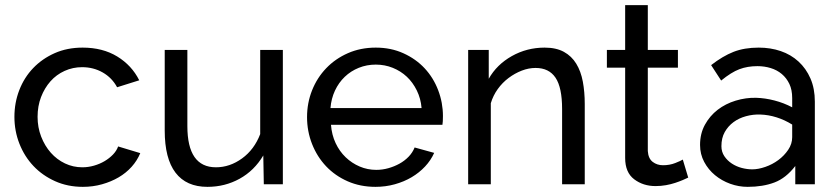

<svg xmlns="http://www.w3.org/2000/svg" viewBox="-20 -716 3236 746"><path d="M36 -262Q36 -317 55 -366Q74 -415 109 -451.5Q144 -488 192.5 -509.5Q241 -531 301 -531Q379 -531 435.5 -496.5Q492 -462 521 -404L435 -377Q415 -414 379 -434.5Q343 -455 299 -455Q263 -455 231 -440.5Q199 -426 176 -400Q153 -374 139.5 -339Q126 -304 126 -262Q126 -221 140 -185Q154 -149 177.5 -122.5Q201 -96 232.5 -81Q264 -66 300 -66Q323 -66 345.5 -72.5Q368 -79 386.5 -90Q405 -101 419 -115.5Q433 -130 439 -147L525 -121Q513 -92 491.5 -68Q470 -44 441 -27Q412 -10 376.5 0Q341 10 302 10Q243 10 194 -12Q145 -34 110 -71Q75 -108 55.5 -157.5Q36 -207 36 -262Z M786 10Q704 10 662 -45Q620 -100 620 -209V-522H708V-226Q708 -66 819 -66Q873 -66 920.5 -100.5Q968 -135 991 -195V-522H1079V0H1005L1003 -112Q968 -53 911 -21.5Q854 10 786 10Z M1439 10Q1380 10 1331 -11.5Q1282 -33 1247 -70Q1212 -107 1192.5 -156.5Q1173 -206 1173 -261Q1173 -316 1192.5 -365Q1212 -414 1247.5 -451Q1283 -488 1332 -509.5Q1381 -531 1440 -531Q1499 -531 1547.5 -509Q1596 -487 1630 -450.5Q1664 -414 1682.5 -365.5Q1701 -317 1701 -265Q1701 -254 1700.5 -245Q1700 -236 1699 -231H1266Q1269 -192 1284 -160Q1299 -128 1323 -105Q1347 -82 1377.5 -69Q1408 -56 1442 -56Q1466 -56 1489 -62.5Q1512 -69 1532 -80Q1552 -91 1567.5 -107Q1583 -123 1591 -143L1667 -122Q1654 -93 1631.5 -69Q1609 -45 1579.5 -27.5Q1550 -10 1514 0Q1478 10 1439 10ZM1618 -296Q1615 -333 1599.5 -364.5Q1584 -396 1560.5 -418Q1537 -440 1506 -452.5Q1475 -465 1440 -465Q1405 -465 1374 -452.5Q1343 -440 1319.5 -417.5Q1296 -395 1281.5 -364Q1267 -333 1264 -296Z M2252 0H2164V-292Q2164 -376 2138.5 -414Q2113 -452 2061 -452Q2034 -452 2007 -441.5Q1980 -431 1956 -413Q1932 -395 1914 -370Q1896 -345 1887 -315V0H1799V-522H1879V-410Q1910 -465 1968.5 -498Q2027 -531 2096 -531Q2141 -531 2171 -514.5Q2201 -498 2219 -468.5Q2237 -439 2244.5 -399Q2252 -359 2252 -312Z M2654 -26Q2646 -22 2633 -16.5Q2620 -11 2603.5 -5.5Q2587 0 2567.5 3.5Q2548 7 2527 7Q2479 7 2444 -19.5Q2409 -46 2409 -102V-453H2338V-522H2409V-696H2497V-522H2614V-453H2497V-129Q2499 -100 2516 -87Q2533 -74 2556 -74Q2582 -74 2603.5 -82.5Q2625 -91 2633 -96Z M2885 10Q2850 10 2817 -2Q2784 -14 2758 -35.5Q2732 -57 2716 -87Q2700 -117 2700 -153Q2700 -197 2719 -231.5Q2738 -266 2768.5 -289.5Q2799 -313 2838.5 -325Q2878 -337 2918 -336Q2953 -335 2989.5 -325.5Q3026 -316 3058 -299V-335Q3058 -367 3047 -390Q3036 -413 3017.5 -428.5Q2999 -444 2974.5 -451.5Q2950 -459 2923 -459Q2884 -459 2852.5 -447Q2821 -435 2782 -403L2743 -463Q2788 -498 2830 -514.5Q2872 -531 2928 -531Q2974 -531 3013.5 -517.5Q3053 -504 3082.5 -477Q3112 -450 3129 -411Q3146 -372 3146 -321V0H3070V-71Q3034 -24 2989 -7Q2944 10 2885 10ZM3058 -183V-232Q3029 -250 2997.5 -260Q2966 -270 2934 -271Q2906 -272 2878.5 -264.5Q2851 -257 2830 -241.5Q2809 -226 2796 -203Q2783 -180 2783 -148Q2783 -126 2794.5 -109Q2806 -92 2823.5 -80.5Q2841 -69 2862 -63.5Q2883 -58 2903 -58Q2926 -58 2953.5 -67.5Q2981 -77 3004 -94Q3027 -111 3042.5 -134Q3058 -157 3058 -183Z"/></svg>

Font: IngvarSans
Style: Regular
Weight: 500
Version: Version 3.000